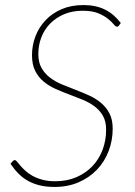

<svg xmlns="http://www.w3.org/2000/svg" viewBox="-20 -731 533 759"><path d="M450.5 -630.5Q447.5 -625.5 442.5 -625.5Q437 -625.5 429.2 -635.2Q421.5 -645 406.5 -657Q391.5 -669 367.8 -678.8Q344 -688.5 306.5 -688.5Q266 -688.5 233.5 -674.8Q201 -661 178.2 -637.8Q155.5 -614.5 143.5 -583.5Q131.5 -552.5 131.5 -517.5Q131.5 -484.5 144.2 -462.2Q157 -440 177.5 -424.2Q198 -408.5 224.5 -397.5Q251 -386.5 278.5 -376Q306 -365.5 332.5 -353.5Q359 -341.5 379.5 -324.2Q400 -307 412.8 -282.5Q425.5 -258 425.5 -222.5Q425.5 -176 409.5 -134Q393.5 -92 363.5 -60.5Q333.5 -29 291 -10.5Q248.5 8 195.5 8Q163 8 137.2 1.8Q111.5 -4.5 90.5 -16.2Q69.5 -28 52.8 -45Q36 -62 21.5 -83.5L30 -93.5Q32 -95.5 34 -96.8Q36 -98 39 -98Q42.5 -98 47.5 -91.8Q52.5 -85.5 60.5 -76.2Q68.5 -67 80 -56.2Q91.5 -45.5 108 -36.2Q124.5 -27 146.8 -20.8Q169 -14.5 198.5 -14.5Q244.5 -14.5 281.8 -30.5Q319 -46.5 345.2 -74Q371.5 -101.5 385.5 -138.8Q399.5 -176 399.5 -218Q399.5 -251 387 -273Q374.5 -295 353.8 -310.5Q333 -326 306.8 -336.8Q280.5 -347.5 253 -357.8Q225.5 -368 199.2 -379.8Q173 -391.5 152.2 -408.8Q131.5 -426 119 -451Q106.5 -476 106.5 -513Q106.5 -552 120.2 -587.8Q134 -623.5 160 -651Q186 -678.5 223.8 -694.8Q261.5 -711 310 -711Q358.5 -711 394.2 -693.5Q430 -676 457.5 -640Z"/></svg>

Font: Lato ExtraLight
Style: Italic
Weight: 275
Italic angle: -7°
Designer: Lukasz Dziedzic with Adam Twardoch and Botio Nikoltchev
Foundry: tyPoland Lukasz Dziedzic
Version: Version 2.015; 2015-08-06; http://www.latofonts.com/